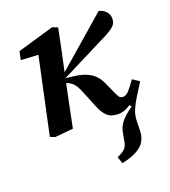

<svg xmlns="http://www.w3.org/2000/svg" viewBox="-137 -607 839 950"><g transform="rotate(-20 282.5 -131.5)"><path d="M76 9 51 -1 143 -431 175 -400 46 -407 55 -451 247 -507 275 -496 250 -374 218 -225Q206 -169 195 -113Q184 -57 172 0ZM344 244 332 208Q357 198 371.5 185Q386 172 390 146L397 107Q400 90 405.5 77Q411 64 420.5 51.5Q430 39 445 25.5Q460 12 483 -4L467 -23L533 -106L565 -107Q543 -71 524.5 -42Q506 -13 494 15Q482 43 482 77L481 121Q480 174 445 202.5Q410 231 344 244ZM409 9Q372 9 351 -10.5Q330 -30 315 -69L282 -150Q273 -173 264 -187.5Q255 -202 243.5 -210.5Q232 -219 215 -225L202 -229L201 -252L491 -504Q512 -499 527 -484Q542 -469 542 -445Q542 -419 521 -402.5Q500 -386 458 -366L224 -248L226 -247L262 -243Q315 -237 348.5 -217Q382 -197 401 -154L424 -103Q432 -84 439 -73.5Q446 -63 460 -63Q476 -63 492 -81Q508 -99 530 -130L565 -107Q541 -78 516 -51.5Q491 -25 465 -8Q439 9 409 9Z"/></g></svg>

Font: Source Serif 4 SemiBold
Style: Italic
Weight: 600
Italic angle: -12°
Designer: Frank Grießhammer
Foundry: Adobe Systems Incorporated
Version: Version 4.004;hotconv 1.0.116;makeotfexe 2.5.65601